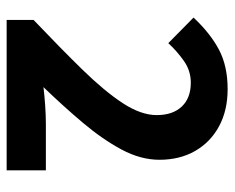

<svg xmlns="http://www.w3.org/2000/svg" viewBox="-82 -606 688 563"><g transform="rotate(90 261.5 -324.0)"><path d="M38 0V-79Q121 -158 184 -222.5Q247 -287 282 -340.5Q317 -394 317 -440Q317 -487 292 -513.5Q267 -540 222 -540Q187 -540 158.5 -520Q130 -500 106 -474L31 -548Q77 -597 125 -622.5Q173 -648 241 -648Q303 -648 349.5 -623Q396 -598 422 -553Q448 -508 448 -448Q448 -393 418 -337Q388 -281 339.5 -223.5Q291 -166 235 -108Q260 -111 289.5 -113Q319 -115 342 -115H479V0Z"/></g></svg>

Font: Assistant
Style: Bold
Weight: 700
Designer: Hebrew By Ben Nathan, Latin by Paul Hunt
Version: Version 3.000